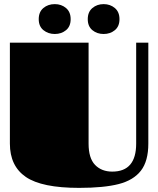

<svg xmlns="http://www.w3.org/2000/svg" viewBox="-20 -907 768 932"><path d="M28 -210V-700H410V-210Q410 -139 441.5 -106.5Q473 -74 525 -74Q641 -74 641 -210V-700H700V-210Q700 -125 664 -78.5Q628 -32 556 -13.5Q484 5 364 5Q183 5 105.5 -48Q28 -101 28 -210ZM168 -814Q168 -849 190.5 -868Q213 -887 246 -887Q278 -887 300.5 -868Q323 -849 323 -814Q323 -779 300.5 -760.5Q278 -742 246 -742Q214 -742 191 -760.5Q168 -779 168 -814ZM406 -814Q406 -849 428.5 -868Q451 -887 483 -887Q515 -887 537.5 -868Q560 -849 560 -814Q560 -779 537.5 -760.5Q515 -742 483 -742Q451 -742 428.5 -760.5Q406 -779 406 -814Z"/></svg>

Font: Notable
Style: Regular
Weight: 400
Designer: Multiple Designers
Foundry: Google, Inc.
Version: Version 1.100